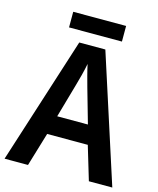

<svg xmlns="http://www.w3.org/2000/svg" viewBox="-127 -957 860 1045"><g transform="rotate(15 303.5 -434.5)"><path d="M452 -869H154V-781H452ZM475 0H607L376 -716H229L0 0H132L189 -190H418ZM335 -490 390 -297H217L272 -490C281 -520 296 -577 303 -615C310 -581 326 -522 335 -490Z"/></g></svg>

Font: Noto Sans Thai SemCond SemBd
Style: Regular
Weight: 600
Width: 4
Designer: Monotype Design Team
Foundry: Monotype Imaging Inc.
Version: Version 2.002